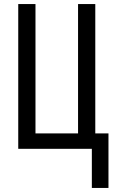

<svg xmlns="http://www.w3.org/2000/svg" viewBox="-20 -734 577 947"><path d="M515 -76V193H433V0H70V-714H155V-76H365V-714H450V-76Z"/></svg>

Font: Noto Sans Display Condensed
Style: Regular
Weight: 400
Width: 3
Designer: Monotype Design Team
Foundry: Monotype Imaging Inc.
Version: Version 1.900